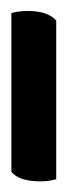

<svg xmlns="http://www.w3.org/2000/svg" viewBox="94 -788 122 351"><g transform="rotate(-90 155.5 -612.0)"><path d="M294.1 -570.7H3.9Q2.5 -575.1 1.2 -582.4Q0 -589.7 0 -599.9Q0 -638.7 17.4 -652.7H307.6Q309 -648.4 310.2 -640.6Q311.5 -632.8 311.5 -623.1Q311.5 -586.4 294.1 -570.7Z"/></g></svg>

Font: Petrona
Style: Regular
Weight: 400
Designer: Ringo R. Seeber
Foundry: Ringo R. Seeber
Version: Version 2.001; ttfautohint (v1.8.3)